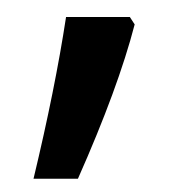

<svg xmlns="http://www.w3.org/2000/svg" viewBox="-20 -142 290 291"><path d="M176.8 -116.2 184.1 -105Q159.2 -8.8 98.1 128.9H30.8Q63.5 -7.3 80.1 -116.2ZM202.1 -122.1ZM202.1 14.2Z"/></svg>

Font: Noto Sans Gurmukhi
Style: Regular
Weight: 400
Designer: Monotype Design Team
Foundry: Monotype Imaging Inc.
Version: Version 1.03 uh